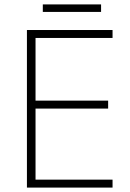

<svg xmlns="http://www.w3.org/2000/svg" viewBox="-20 -850 591 870"><path d="M490 0H102V-714H490V-678H141V-394H470V-358H141V-36H490ZM438 -830V-796H174V-830Z"/></svg>

Font: Noto Sans Gujarati UI ExtraLight
Style: Regular
Weight: 200
Designer: Jelle Bosma - Monotype Design Team, Universal Thirst
Foundry: Monotype Imaging Inc.
Version: Version 2.106; ttfautohint (v1.8.4.7-5d5b)